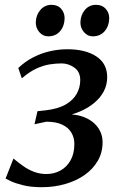

<svg xmlns="http://www.w3.org/2000/svg" viewBox="-20 -773 505 803"><path d="M154.7 9.9Q109.7 9.9 77.3 1.9Q44.8 -6.2 26 -15Q7.2 -23.8 3.3 -26.2L36.3 -110Q56.3 -93.2 77.4 -78.3Q98.5 -63.4 122.6 -54.3Q146.7 -45.2 174.1 -45.2Q205.7 -45.2 232.2 -59.5Q258.8 -73.8 274.9 -102.1Q291 -130.3 291 -171.1Q291 -196.7 278.8 -217.8Q266.7 -238.9 240.8 -251.4Q215 -264 173.7 -264L124.3 -253.3L136.7 -307.9L169.8 -311.5Q222.2 -317.3 254.1 -335.7Q286.1 -354.1 300.9 -380.9Q315.6 -407.7 315.6 -437.8Q315.6 -472.9 290.8 -490.4Q265.9 -507.8 237.7 -507.8Q214.2 -507.8 188.1 -503.8Q162.1 -499.8 133.1 -486.7Q104.1 -473.5 71.2 -445.3L56.5 -488.8Q85 -515.6 118.3 -532.9Q151.6 -550.2 188.2 -558.6Q224.8 -567 262.2 -567Q337.4 -567 382.9 -537.1Q428.3 -507.3 428.3 -450.2Q428.3 -418.4 414.2 -391.4Q400.1 -364.5 374.6 -343.1Q349.2 -321.6 314.6 -306.8Q280 -292 239.6 -284.9L234.6 -293Q287.9 -298.9 327 -284.8Q366.1 -270.6 387.5 -242.5Q409 -214.3 409 -178Q409 -134.8 388.8 -100.2Q368.7 -65.6 333.5 -41Q298.3 -16.3 252.3 -3.2Q206.4 9.9 154.7 9.9ZM181.2 -621Q159.7 -621 144.4 -638.7Q129.2 -656.4 129.7 -680.1Q130.7 -710.7 149.1 -731.8Q167.6 -752.8 195.5 -752.8Q221.6 -752.8 236.1 -735.9Q250.5 -718.9 250.2 -696.1Q249.8 -664.6 231.5 -642.8Q213.1 -621 181.2 -621ZM367.8 -621Q346.3 -621 331.1 -638.7Q315.8 -656.4 316.3 -680.1Q317.3 -710.7 335.2 -731.8Q353.2 -752.8 381.7 -752.8Q407.5 -752.8 422.4 -735.9Q437.3 -718.9 436.8 -696.1Q436.3 -664.6 417.9 -642.8Q399.4 -621 367.8 -621Z"/></svg>

Font: Merriweather 7pt Light
Style: Italic
Weight: 300
Italic angle: -7.8°
Designer: Eben Sorkin
Foundry: Eben Sorkin
Version: Version 2.200;gftools[0.9.31]